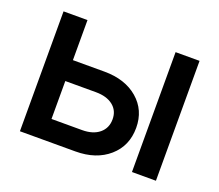

<svg xmlns="http://www.w3.org/2000/svg" viewBox="-93 -646 886 776"><g transform="rotate(20 350.5 -258.0)"><path d="M161.1 -343.3H296.4Q385.7 -343.3 440.4 -296.4Q495.1 -249.5 495.1 -173.3Q495.1 -95.7 440.4 -47.9Q385.7 0 296.4 0H58.1V-515.6H161.1ZM161.1 -253.4V-90.3H292.5Q339.4 -90.3 366.5 -112.8Q393.6 -135.3 393.6 -173.3Q393.6 -210.4 366.5 -231.9Q339.4 -253.4 292.5 -253.4ZM540 0V-515.6H643.1V0Z"/></g></svg>

Font: Inter Display Medium
Style: Regular
Weight: 500
Designer: Rasmus Andersson
Foundry: rsms
Version: Version 4.001;git-9221beed3